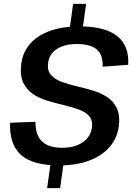

<svg xmlns="http://www.w3.org/2000/svg" viewBox="-20 -845 688 990"><path d="M244 -25H311L290 125H223ZM357 -825H424L403 -673H336ZM285 8Q150 8 89 -45.5Q28 -99 32 -212L163 -217Q162 -150 196 -116.5Q230 -83 301 -83Q365 -83 406 -111Q447 -139 454 -187Q459 -224 440 -246Q421 -268 386 -280.5Q351 -293 309 -303Q267 -313 225 -325.5Q183 -338 149.5 -360.5Q116 -383 99 -421Q82 -459 90 -519Q103 -609 182 -659Q261 -709 390 -709Q521 -709 584 -659Q647 -609 641 -511L509 -501Q512 -561 479.5 -589.5Q447 -618 375 -618Q313 -618 273.5 -592.5Q234 -567 228 -520Q223 -482 242 -459.5Q261 -437 295.5 -424Q330 -411 372.5 -401Q415 -391 457.5 -378.5Q500 -366 533 -344Q566 -322 583 -285.5Q600 -249 592 -190Q583 -129 543 -84.5Q503 -40 437.5 -16Q372 8 285 8Z"/></svg>

Font: Pathway Extreme 8pt Thin 12pt SemiBold
Style: Italic
Weight: 600
Italic angle: -8°
Version: Version 1.001;gftools[0.9.26]